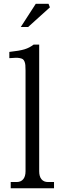

<svg xmlns="http://www.w3.org/2000/svg" viewBox="-20 -1004 338 1024"><path d="M189 -90.8Q189 -63 201.2 -48.1Q213.4 -33.2 235.8 -33.2H268.1V0H37.1V-33.2H68.8Q91.3 -33.2 103.8 -48.1Q116.2 -63 116.2 -90.8V-627.9Q116.2 -646 115.2 -656.7Q114.3 -667.5 110.6 -676Q106.9 -684.6 101.8 -688.2Q96.7 -691.9 85.7 -694.1Q74.7 -696.3 62.7 -695.8Q50.8 -695.3 29.8 -693.8V-727.1Q84 -732.9 110.6 -741Q137.2 -749 159.2 -766.1H189ZM90.8 -859.9 170.9 -983.9H238.8L246.1 -964.8L129.9 -859.9Z"/></svg>

Font: LT Superior Serif
Style: Regular
Weight: 400
Designer: Daniel Lyons
Foundry: LyonsType
Version: Version 2.120;FEAKit 1.0